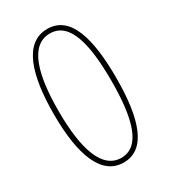

<svg xmlns="http://www.w3.org/2000/svg" viewBox="-180 -814 807 911"><g transform="rotate(-30 223.5 -358.5)"><path d="M395 -359C395 -571 355 -724 227 -724C99 -724 52 -572 52 -357C52 -130 106 7 226 7C348 7 395 -134 395 -359ZM79 -359C79 -558 117 -699 227 -699C336 -699 368 -557 368 -358C368 -150 331 -18 227 -18C124 -18 79 -147 79 -359Z"/></g></svg>

Font: Noto Sans Lao UI Cond Thin
Style: Regular
Weight: 100
Width: 3
Designer: Monotype Design Team
Foundry: Monotype Imaging Inc.
Version: Version 2.000